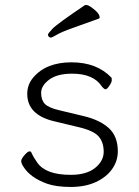

<svg xmlns="http://www.w3.org/2000/svg" viewBox="-20 -728 550 761"><path d="M196 -247Q88 -272 88 -356Q88 -393 112 -421Q163 -481 263.5 -481Q364 -481 422 -420Q423 -418 423 -410Q423 -402 413.5 -388Q404 -374 398.5 -374Q393 -374 384 -385Q351 -436 266 -436Q206 -436 174.5 -412Q143 -388 143 -360Q143 -332 157.5 -316.5Q172 -301 215 -291L311 -268Q375 -253 411 -220.5Q447 -188 447 -128Q447 -90 424.5 -58Q402 -26 360 -6.5Q318 13 260.5 13Q203 13 166 0Q100 -24 73 -67Q64 -81 64 -89.5Q64 -98 77 -113Q90 -128 96.5 -128Q103 -128 104 -124Q113 -104 128 -83Q162 -35 260 -35Q323 -35 357 -62.5Q391 -90 391 -126.5Q391 -163 372 -186Q353 -209 296 -223ZM384 -385ZM371 -654Q322 -636 273.5 -619Q225 -602 205.5 -590.5Q186 -579 181.5 -579Q177 -579 173.5 -582.5Q170 -586 170 -590.5Q170 -595 188 -614Q206 -633 317 -708H324Q329 -708 341 -700Q375 -676 375 -659Q375 -655 371 -654Z"/></svg>

Font: ToneOZ-Pinyin-WenKai-Light
Style: Light
Weight: 300
Designer: Fontworks Inc.
Foundry: ToneOZ
Version: Version 0.240331